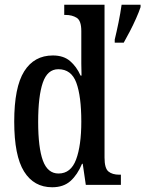

<svg xmlns="http://www.w3.org/2000/svg" viewBox="-20 -780 613 810"><path d="M200 10Q123 10 81.5 -56.5Q40 -123 40 -267Q40 -412 82 -479Q124 -546 203 -546Q248 -546 275.5 -522.5Q303 -499 320 -461H324Q323 -484 323 -511.5Q323 -539 323 -567V-649Q323 -693 303.5 -705Q284 -717 257 -717H251V-760H421V-115Q421 -70 437.5 -56.5Q454 -43 483 -43H490V0H342L329 -89H326Q307 -43 277.5 -16.5Q248 10 200 10ZM227 -48Q279 -48 301 -107Q323 -166 323 -267Q323 -374 302 -431Q281 -488 226 -488Q180 -488 160.5 -431Q141 -374 141 -266Q141 -157 161 -102.5Q181 -48 227 -48ZM464 -613Q472 -646 480 -685Q488 -724 493 -760H573V-750Q566 -729 554 -702Q542 -675 528 -648Q514 -621 502 -600H464Z"/></svg>

Font: Noto Serif Hebrew ExtraCondensed Medium
Style: Regular
Weight: 500
Width: 2
Designer: Monotype Design Team
Foundry: Monotype Imaging Inc.
Version: Version 2.004; ttfautohint (v1.8.4.7-5d5b)